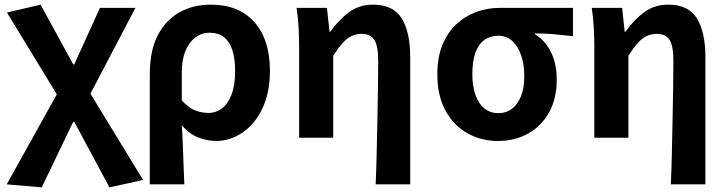

<svg xmlns="http://www.w3.org/2000/svg" viewBox="-20 -594 3135 828"><path d="M160 214 9 201 225 -187 10 -540 155 -574 296 -316H300L411 -560H564L370 -190L597 182L452 214L300 -69H296Z M626 201V-273Q626 -377 661 -443Q696 -509 755 -541.5Q814 -574 889 -574Q1010 -574 1077 -498.5Q1144 -423 1144 -289Q1144 -193 1111 -125Q1078 -57 1024.5 -21.5Q971 14 913 14Q875 14 835.5 -1Q796 -16 764 -54Q767 -9 768.5 33Q770 75 771.5 116Q773 157 775 201ZM880 -107Q911 -107 937 -126.5Q963 -146 978.5 -186Q994 -226 994 -287Q994 -340 982 -377.5Q970 -415 945.5 -434Q921 -453 883 -453Q850 -453 823 -433Q796 -413 780 -375Q764 -337 764 -283V-161Q794 -128 822.5 -117.5Q851 -107 880 -107Z M1600 201Q1603 135 1604.5 63Q1606 -9 1607.5 -80Q1609 -151 1610 -215Q1611 -279 1611 -331Q1611 -396 1594.5 -422Q1578 -448 1539 -448Q1516 -448 1496 -438.5Q1476 -429 1457.5 -408.5Q1439 -388 1417 -354V0H1270V-393Q1270 -426 1268 -470Q1266 -514 1259 -560H1390L1401 -457H1404Q1442 -510 1486 -542Q1530 -574 1588 -574Q1676 -574 1712.5 -514.5Q1749 -455 1749 -349V201Z M2127 14Q2056 14 1996.5 -19Q1937 -52 1901.5 -116.5Q1866 -181 1866 -273Q1866 -347 1888 -400.5Q1910 -454 1948 -489.5Q1986 -525 2034 -542.5Q2082 -560 2134 -560H2451V-438Q2405 -443 2368 -446.5Q2331 -450 2287 -450V-446Q2331 -420 2356 -369.5Q2381 -319 2381 -251Q2381 -169 2348 -109.5Q2315 -50 2257.5 -18Q2200 14 2127 14ZM2129 -106Q2163 -106 2188 -125Q2213 -144 2227 -179.5Q2241 -215 2241 -266Q2241 -314 2228 -353.5Q2215 -393 2190 -416.5Q2165 -440 2129 -440Q2096 -440 2070.5 -423Q2045 -406 2031 -369Q2017 -332 2017 -273Q2017 -221 2031 -183Q2045 -145 2070 -125.5Q2095 -106 2129 -106Z M2873 201Q2876 135 2877.5 63Q2879 -9 2880.5 -80Q2882 -151 2883 -215Q2884 -279 2884 -331Q2884 -396 2867.5 -422Q2851 -448 2812 -448Q2789 -448 2769 -438.5Q2749 -429 2730.5 -408.5Q2712 -388 2690 -354V0H2543V-393Q2543 -426 2541 -470Q2539 -514 2532 -560H2663L2674 -457H2677Q2715 -510 2759 -542Q2803 -574 2861 -574Q2949 -574 2985.5 -514.5Q3022 -455 3022 -349V201Z"/></svg>

Font: Noto Sans SC
Style: Bold
Weight: 700
Designer: Ryoko NISHIZUKA  (kana, bopomofo & ideographs); Paul D. Hunt (Latin, Greek & Cyrillic); Sandoll Communications , Soo-you
Foundry: Adobe
Version: Version 2.004-H2;hotconv 1.0.118;makeotfexe 2.5.65603